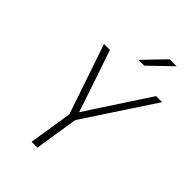

<svg xmlns="http://www.w3.org/2000/svg" viewBox="-272 -1055 1165 1165"><g transform="rotate(45 310.5 -473.0)"><path d="M231 0 275 -280 122 -730H173L285 -400Q298 -362 308 -330L353 -400L569 -730H621L325 -280L281 0ZM388 -810H338L469 -946H529Z"/></g></svg>

Font: JetBrains Mono Extra Light
Style: Italic
Weight: 200
Italic angle: -9°
Monospace: yes
Designer: Philipp Nurullin, Konstantin Bulenkov
Foundry: JetBrains
Version: 2.002